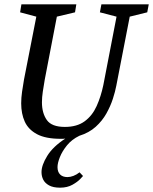

<svg xmlns="http://www.w3.org/2000/svg" viewBox="-20 -632 708 888"><path d="M258 236Q226 236 207 225.5Q188 215 180 199Q172 183 172 164Q172 132 198.5 89Q225 46 282 9Q277 10 271.5 10Q266 10 261 10Q191 10 151 -11.5Q111 -33 94.5 -69.5Q78 -106 78 -154Q78 -179 82 -207.5Q86 -236 91 -264L148 -555L73 -575L79 -612H333L327 -575L243 -555L187 -264Q182 -235 178 -208.5Q174 -182 174 -159Q174 -109 196.5 -77Q219 -45 280 -45Q336 -45 371.5 -71Q407 -97 427 -141.5Q447 -186 458 -239L519 -555L442 -575L449 -612H668L661 -575L580 -555L518 -236Q513 -209 502 -175Q491 -141 472 -107Q453 -73 422.5 -45.5Q392 -18 347 -4Q312 13 290 40Q268 67 257 94.5Q246 122 246 141Q246 163 258 175Q270 187 292 187Q305 187 319.5 181.5Q334 176 348 165L364 182Q364 182 351.5 195.5Q339 209 315 222.5Q291 236 258 236Z"/></svg>

Font: Manuale Medium
Style: Italic
Weight: 500
Italic angle: -11°
Version: Version 1.002